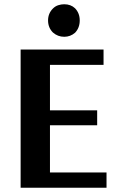

<svg xmlns="http://www.w3.org/2000/svg" viewBox="-20 -883 564 903"><path d="M282 -710Q252 -710 229 -730Q206 -753 206 -787Q206 -820 229 -843Q240 -854 254 -858.5Q268 -863 282 -863Q313 -863 333 -844Q355 -821 355 -787Q355 -752 333 -729Q311 -710 282 -710ZM77 0V-650H467V-578H215V-364H437V-294H215V-72H481V0Z"/></svg>

Font: Arsenal SC
Style: Bold
Weight: 700
Designer: Andrij Shevchenko
Foundry: Stairsfor
Version: Version 2.001; ttfautohint (v1.8.4.7-5d5b)